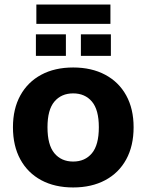

<svg xmlns="http://www.w3.org/2000/svg" viewBox="-20 -814 644 845"><path d="M302 11Q221 11 161.5 -21Q102 -53 69.5 -112.5Q37 -172 37 -254Q37 -335 69.5 -394Q102 -453 161.5 -485Q221 -517 302 -517Q383 -517 443 -485Q503 -453 535.5 -394Q568 -335 568 -254Q568 -172 535.5 -112.5Q503 -53 443 -21Q383 11 302 11ZM302 -103Q354 -103 384.5 -139.5Q415 -176 415 -254Q415 -331 384.5 -367Q354 -403 302 -403Q250 -403 219.5 -367Q189 -331 189 -254Q189 -176 219.5 -139.5Q250 -103 302 -103ZM140 -709V-794H466V-709ZM138 -568V-663H270V-568ZM336 -568V-663H468V-568Z"/></svg>

Font: Mulish ExtraBold
Style: Regular
Weight: 800
Designer: Vernon Adams
Foundry: Vernon Adams
Version: Version 3.603; ttfautohint (v1.8.3)